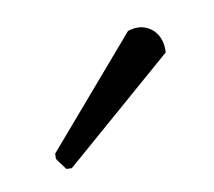

<svg xmlns="http://www.w3.org/2000/svg" viewBox="-45 -753 310 278"><g transform="rotate(-30 109.5 -614.5)"><path d="M13.2 -548.8 5.9 -551.8 0 -571.8 2.9 -579.1 183.1 -680.2Q199.7 -679.7 209.5 -669.7Q219.2 -659.7 219.2 -645Q219.2 -636.2 214.8 -626Z"/></g></svg>

Font: Quattrocento Roman
Style: Regular
Weight: 400
Designer: Pablo Impallari
Foundry: Pablo Impallari. www.impallari.com Igino Marini. www.ikern.com
Version: Version 1.000